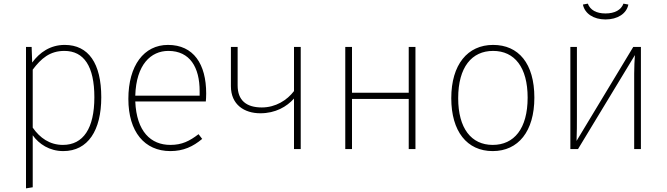

<svg xmlns="http://www.w3.org/2000/svg" viewBox="-20 -820 3668 1056"><path d="M336 -573C257 -573 198 -532 157 -476L154 -562H123V216L160 210V-76C194 -28 252 11 328 11C464 11 537 -103 537 -285C537 -471 467 -573 336 -573ZM326 -23C253 -23 199 -62 160 -118V-437C206 -498 254 -540 334 -540C442 -540 499 -455 499 -285C499 -114 438 -23 326 -23Z M1114 -306C1114 -467 1045 -573 904 -573C772 -573 686 -460 686 -276C686 -95 775 11 917 11C989 11 1042 -14 1092 -56L1072 -82C1022 -44 981 -23 917 -23C810 -23 731 -96 724 -262H1112C1113 -272 1114 -289 1114 -306ZM1078 -294H724C729 -465 810 -540 906 -540C1025 -540 1078 -449 1078 -319Z M1597 -562V-319C1559 -269 1496 -229 1420 -229C1334 -229 1287 -269 1287 -350V-562H1250V-346C1250 -244 1324 -197 1412 -197C1495 -197 1557 -233 1597 -278V0H1634V-562Z M2228 0H2265V-562H2228V-310H1916V-562H1879V0H1916V-276H2228Z M2692 -573C2552 -573 2462 -465 2462 -280C2462 -98 2548 11 2690 11C2830 11 2919 -97 2919 -283C2919 -471 2832 -573 2692 -573ZM2692 -540C2810 -540 2882 -450 2882 -283C2882 -112 2807 -23 2690 -23C2572 -23 2500 -114 2500 -280C2500 -451 2575 -540 2692 -540Z M3310 -713C3377 -713 3426 -745 3436 -795L3409 -800C3396 -765 3361 -746 3310 -746C3260 -746 3226 -765 3213 -800L3186 -795C3196 -745 3245 -713 3310 -713ZM3505 -562H3463L3151 -45C3153 -95 3153 -135 3153 -178V-562H3117V0H3159L3472 -517C3470 -485 3468 -456 3468 -415V0H3505Z"/></svg>

Font: Glow Sans SC Normal ExtraLight
Style: Regular
Weight: 200
Designer: Ryoko NISHIZUKA (kana, bopomofo & ideographs); Paul D. Hunt (Latin, Greek & Cyrillic); Sandoll Communications, Soo-young
Version: Version 0.93